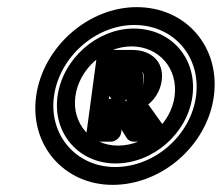

<svg xmlns="http://www.w3.org/2000/svg" viewBox="-20 -885 621 538"><path d="M131.2 -615C146.1 -725.3 248.2 -815 356.2 -815C467.3 -815 544.1 -725.3 529.2 -615C514.4 -505.9 413.7 -417 302.4 -417C194.2 -417 116.4 -505.9 131.2 -615ZM81.2 -615C62.6 -478.1 159.8 -367 295.6 -367C434.3 -367 560.6 -478.1 579.2 -615C597.8 -752.7 501.8 -865 363 -865C227 -865 99.8 -752.7 81.2 -615ZM141.2 -615C127.1 -511.1 201 -427 303.7 -427C409.3 -427 505.1 -511.1 519.2 -615C533.3 -719.7 460.7 -805 354.8 -805C251.8 -805 155.3 -719.7 141.2 -615ZM191.2 -615C201.6 -692.3 273.1 -755 348.1 -755C426.2 -755 479.6 -692.3 469.2 -615C458.9 -538.9 388.9 -477 310.5 -477C235.3 -477 180.9 -538.9 191.2 -615ZM315.8 -619C315.8 -619 284.9 -606 285.1 -607L297 -695H345C374.7 -695 386.3 -683 383.1 -659C380.2 -637.6 370.5 -628.6 352.7 -622.5C342.4 -619 335.6 -609.7 333.3 -600.8L327.3 -610.2C324.7 -614.4 320.6 -617.5 315.8 -619ZM278.7 -745C268 -745 252.4 -735.1 250.3 -720L222.4 -513C220.9 -502.3 228.8 -488 244 -488H291C301.7 -488 317.3 -497.9 319.4 -513L320.5 -521.4L335.5 -497.8C338.7 -492.7 346 -488 354 -488H416C465.8 -488 440.6 -529.2 440.6 -529.2L395.4 -592.5C414.6 -607.3 429.3 -631.1 433.1 -659C440.7 -715 400 -745 351.7 -745ZM306.5 -603H312.5C327.9 -603 375.1 -607.1 381.6 -655C388.1 -703.3 342.6 -708 326.7 -708H320.7C305.6 -708 293.8 -693.7 292.3 -683L284.9 -628C282.9 -612.9 295.8 -603 306.5 -603Z"/></svg>

Font: Hussar Techniczny
Style: Bold 
Weight: 700
Foundry: Cannot Into Space Fonts
Version: Version 0.77